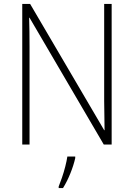

<svg xmlns="http://www.w3.org/2000/svg" viewBox="-20 -734 680 975"><path d="M547 0H507L130 -644H128Q129 -609 129.5 -574Q130 -539 130 -497V0H93V-714H133L509 -73H511Q511 -108 510 -148.5Q509 -189 509 -221V-714H547ZM362 69Q354 105 337.5 146Q321 187 300 221H278V213Q285 196 294.5 168.5Q304 141 311.5 111.5Q319 82 322 61H362Z"/></svg>

Font: Noto Sans Tamil SemiCondensed ExtraLight
Style: Regular
Weight: 200
Width: 4
Designer: Jelle Bosma - Monotype Design Team
Foundry: Monotype Imaging Inc.
Version: Version 2.004; ttfautohint (v1.8.4.7-5d5b)